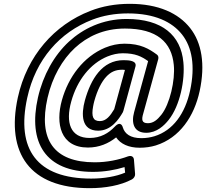

<svg xmlns="http://www.w3.org/2000/svg" viewBox="-20 -736 1076 1002"><path d="M465 161C525 161 581 151 630 136L633 165C586 185 522 196 456 196C171 196 64 42 122 -225C166 -427 293 -568 461 -633C518 -655 580 -666 648 -666C787 -666 878 -622 930 -556C982 -490 1000 -392 972 -263C946 -143 883 -55 786 -25C766 -19 743 -15 718 -15C660 -15 631 -38 621 -71C621 -71 612 -110 579 -75C547 -41 505 -16 448 -16C347 -16 321 -96 352 -207C383 -318 451 -404 540 -441C567 -452 594 -458 621 -458C687 -458 719 -441 753 -417L680 -151C664 -93 679 -43 743 -43C798 -43 837 -81 860 -110C920 -185 946 -320 937 -411C924 -552 826 -637 641 -637C515 -637 413 -586 340 -519C263 -448 205 -345 178 -227C125 8 217 161 465 161ZM448 246C529 246 609 232 669 200C679 194 686 183 685 172L679 97C677 76 658 76 648 80C600 98 539 111 474 111C260 111 179 -8 228 -225C253 -334 305 -425 371 -486C434 -544 519 -587 632 -587C800 -587 876 -515 887 -397C895 -317 866 -192 822 -137C802 -112 781 -93 752 -93C719 -93 718 -112 728 -145L806 -428C808 -437 806 -446 799 -451C758 -481 714 -508 630 -508C596 -508 562 -501 528 -487C416 -440 337 -335 303 -213C269 -91 295 34 439 34C497 34 546 13 586 -19C609 15 651 35 709 35C738 35 767 31 793 23C918 -16 994 -130 1022 -261C1052 -400 1033 -513 972 -590C911 -667 807 -716 657 -716C584 -716 515 -704 451 -679C263 -606 121 -445 73 -227C10 64 136 246 448 246ZM625 -422C513 -422 454 -323 423 -212C403 -139 404 -54 492 -54C561 -54 600 -114 621 -150C622 -152 623 -156 624 -158L687 -389C695 -419 654 -422 625 -422ZM632 -371 576 -166C555 -131 534 -104 501 -104C466 -104 456 -127 466 -181C467 -189 470 -199 472 -208C488 -266 510 -309 534 -335C557 -360 582 -372 616 -372C622 -372 627 -372 632 -371Z"/></svg>

Font: Asimov
Style: WidOuIt
Weight: 500
Designer: Google
Version: Version 2.000980; 2014